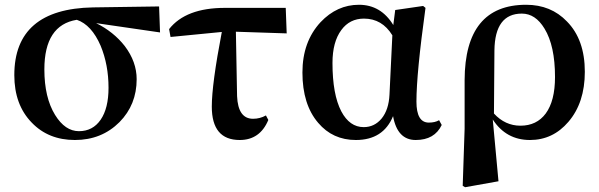

<svg xmlns="http://www.w3.org/2000/svg" viewBox="-20 -571 2512 805"><path d="M402 -69Q435 -117 435 -203Q435 -299 402 -379Q364 -467 302 -488Q166 -466 166 -280Q166 -162 211 -89Q253 -21 311 -21Q369 -21 402 -69ZM383 -474Q456 -438 503 -378Q553 -312 553 -239Q553 -132 481 -59Q406 16 294 16Q183 16 113 -57Q40 -132 40 -256Q40 -534 370 -540L647 -544L651 -435Z M974 -168Q978 -73 1041 -73Q1070 -73 1095 -87L1105 -68Q1070 16 985 16Q868 16 868 -124Q868 -218 910 -437L695 -416L689 -449Q759 -538 923 -538H1178L1182 -431L969 -438Z M1625 -423Q1582 -493 1506 -493Q1446 -493 1411 -445Q1374 -395 1374 -307Q1374 -175 1411 -104Q1446 -38 1505 -38Q1550 -38 1580 -74Q1610 -111 1613 -174ZM1832 -47Q1802 16 1723 16Q1646 16 1628 -84Q1587 16 1472 16Q1375 16 1314 -56Q1248 -133 1248 -267Q1248 -396 1324 -478Q1393 -551 1485 -551Q1577 -551 1629 -466L1637 -529L1754 -546L1764 -538Q1726 -263 1726 -145Q1726 -57 1778 -57Q1804 -57 1821 -67Z M2051 -95Q2098 -44 2162 -44Q2230 -44 2268 -95Q2307 -148 2307 -248Q2307 -379 2263 -451Q2225 -514 2168 -514Q2055 -514 2053 -360ZM1928 -235Q1929 -551 2186 -551Q2290 -551 2357 -481Q2432 -405 2432 -270Q2432 -140 2363 -60Q2298 16 2202 16Q2102 16 2046 -70L2070 189L1930 214L1920 208L1928 -31Z"/></svg>

Font: Source Han Serif JP
Style: Bold
Weight: 700
Designer: Ryoko NISHIZUKA  (kana & ideographs); Frank Grießhammer (Latin, Greek & Cyrillic); Wenlong ZHANG  (bopomofo); Sandoll Co
Foundry: Adobe Systems Incorporated
Version: Version 1.000;PS 1;hotconv 16.6.53;makeotf.lib2.5.65590